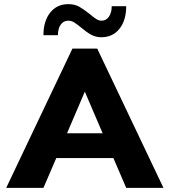

<svg xmlns="http://www.w3.org/2000/svg" viewBox="-20 -908 820 928"><path d="M590 0 528 -144H252L190 0H10L330 -673H450L770 0ZM476 -264 390 -465 304 -264ZM470 -728Q443 -728 421 -740Q399 -752 373 -774Q351 -792 338 -800Q325 -808 310 -808Q287 -808 273.5 -789Q260 -770 260 -738H190Q190 -806 222.5 -847Q255 -888 310 -888Q341 -888 363 -875.5Q385 -863 415 -839Q434 -823 446 -815.5Q458 -808 471 -808Q493 -808 506.5 -827.5Q520 -847 520 -878H590Q590 -810 557.5 -769Q525 -728 470 -728Z"/></svg>

Font: Madhuban Bold
Style: Regular
Weight: 700
Designer: jaikishan Patel
Foundry: MagicType
Version: Version 1.000